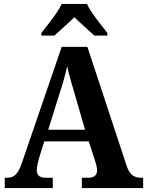

<svg xmlns="http://www.w3.org/2000/svg" viewBox="-20 -951 744 971"><path d="M189 -784V-771H255C281 -795 327 -835 356 -864C384 -836 433 -794 457 -771H523V-784C494 -822 440 -886 420 -931H292C272 -886 218 -822 189 -784ZM4 0H247V-52H211C179 -52 166 -66 166 -91C166 -108 173 -134 177 -150L204 -236H429L461 -137C465 -124 471 -105 471 -89C471 -62 452 -52 425 -52H394V0H704V-52H694C658 -52 636 -67 621 -111L422 -714H292L90 -125C69 -65 48 -52 15 -52H4ZM224 -295 284 -487C299 -532 310 -573 320 -616C329 -572 342 -529 356 -482L410 -295Z"/></svg>

Font: Noto Serif Ethiopic SemiCondensed
Style: Bold
Weight: 700
Width: 4
Designer: Monotype Design Team
Foundry: Monotype Imaging Inc.
Version: Version 2.102